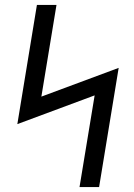

<svg xmlns="http://www.w3.org/2000/svg" viewBox="-20 -755 540 775"><path d="M301 0 362 -370 50 -254 129 -735H208L147 -365L459 -481L380 0Z"/></svg>

Font: Iosevka SS04
Style: Italic
Weight: 400
Italic angle: -9°
Monospace: yes
Designer: Belleve Invis
Foundry: Belleve Invis
Version: Version 19.0.0; ttfautohint (v1.8.4)